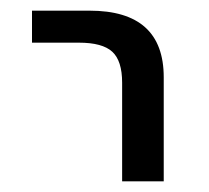

<svg xmlns="http://www.w3.org/2000/svg" viewBox="-20 -540 392 360"><path d="M40 -460V-520H148Q287 -520 287 -395V-200H209V-385Q209 -426 190.5 -443Q172 -460 128 -460Z"/></svg>

Font: M PLUS 1p
Style: Regular
Weight: 400
Version: Version 1.062